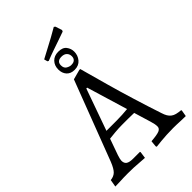

<svg xmlns="http://www.w3.org/2000/svg" viewBox="-294 -1046 1160 1160"><g transform="rotate(-45 286.5 -466.0)"><path d="M493 -113Q499 -94 506.5 -81.5Q514 -69 525 -60.5Q536 -52 551.5 -48Q567 -44 589 -42L591 -38L584 3Q563 3 544 2Q527 1 509 0.5Q491 0 478 0Q449 0 422.5 1.5Q396 3 375 5Q350 8 329 10L326 3L330 -36Q382 -40 400.5 -48Q419 -56 419 -74Q419 -93 410 -122L377 -231Q368 -231 354.5 -231.5Q341 -232 326.5 -232Q312 -232 297.5 -232Q283 -232 273 -232Q244 -232 212.5 -229Q181 -226 164 -224L127 -120Q118 -93 118 -81Q118 -59 132 -49.5Q146 -40 178 -40H235L237 -36L231 7Q209 6 186 4Q166 2 141.5 1Q117 0 92 0Q74 0 54.5 0.5Q35 1 19 2Q0 3 -18 3L-10 -44Q18 -47 34.5 -63Q51 -79 68 -121L263 -632L326 -649H334Q359 -558 385 -465Q396 -425 409 -381Q422 -337 436 -291.5Q450 -246 464.5 -200.5Q479 -155 493 -113ZM182 -273H270Q290 -273 318 -274.5Q346 -276 363 -278L284 -540H277ZM313 -704Q318 -704 325 -705Q332 -706 338 -709.5Q344 -713 348.5 -720Q353 -727 353 -739Q353 -758 341 -770Q329 -782 307 -782Q267 -782 267 -747Q267 -723 283 -713.5Q299 -704 313 -704ZM307 -669Q274 -669 256 -689Q238 -709 238 -741Q238 -774 258.5 -795.5Q279 -817 314 -817Q351 -817 367 -796Q383 -775 383 -749Q383 -717 363 -693Q343 -669 307 -669ZM419 -884Q392 -875 362 -864Q336 -855 302.5 -843.5Q269 -832 234 -818L227 -822L221 -844Q253 -861 285 -878Q317 -895 343 -909Q373 -926 401 -942L409 -936L423 -893Z"/></g></svg>

Font: Alegreya
Style: Regular
Weight: 400
Designer: Juan Pablo del Peral
Foundry: Juan Pablo del Peral
Version: Version 1.003